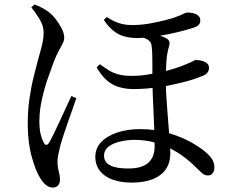

<svg xmlns="http://www.w3.org/2000/svg" viewBox="-20 -792 1040 858"><path d="M568 24Q522 24 485.5 11.5Q449 -1 427.5 -27Q406 -53 406 -91Q406 -130 432.5 -157.5Q459 -185 504.5 -200Q550 -215 606 -215Q674 -215 731.5 -198Q789 -181 831.5 -157.5Q874 -134 898 -113Q918 -96 928 -80Q938 -64 938 -43Q938 -29 931 -18.5Q924 -8 909 -8Q896 -8 885.5 -16.5Q875 -25 864 -36Q817 -84 770 -112.5Q723 -141 676.5 -154Q630 -167 582 -167Q551 -167 519 -160Q487 -153 466 -137.5Q445 -122 445 -96Q445 -67 472.5 -53Q500 -39 553 -39Q614 -39 642.5 -64.5Q671 -90 671 -138Q671 -170 669.5 -210.5Q668 -251 666 -293Q664 -335 662.5 -373.5Q661 -412 661 -439Q661 -465 661 -492.5Q661 -520 660.5 -544Q660 -568 658 -582Q657 -606 638 -616Q619 -626 604 -630L638 -645Q655 -643 671 -639Q687 -635 701 -630.5Q715 -626 726 -619Q735 -613 737 -604.5Q739 -596 735 -583Q726 -555 723.5 -515.5Q721 -476 721 -432Q721 -389 724.5 -342.5Q728 -296 731.5 -251Q735 -206 738 -168.5Q741 -131 741 -107Q741 -64 720.5 -35Q700 -6 661.5 9Q623 24 568 24ZM215 46Q202 46 188.5 37Q175 28 161 6Q140 -26 122 -90.5Q104 -155 104 -239Q104 -299 112 -353.5Q120 -408 131.5 -453Q143 -498 150 -525Q155 -544 161 -564.5Q167 -585 171 -606Q175 -627 175 -646Q175 -677 156.5 -707Q138 -737 120 -759L134 -772Q150 -766 166 -758Q182 -750 197 -739Q213 -727 229 -706.5Q245 -686 256 -664Q267 -642 267 -624Q267 -612 260.5 -598.5Q254 -585 243 -565.5Q232 -546 220 -515Q210 -488 194.5 -444Q179 -400 167.5 -349Q156 -298 156 -251Q156 -216 161.5 -193Q167 -170 175 -156Q180 -145 186 -144.5Q192 -144 199 -154Q206 -165 219 -191.5Q232 -218 247 -250.5Q262 -283 276 -313.5Q290 -344 299 -363L321 -353Q314 -332 304 -304Q294 -276 283.5 -246Q273 -216 264.5 -190Q256 -164 251 -147Q245 -123 241 -104Q237 -85 237 -72Q237 -47 242.5 -26.5Q248 -6 248 12Q248 26 240 36Q232 46 215 46ZM577 -394Q543 -394 513 -402.5Q483 -411 458 -432.5Q433 -454 412 -491L426 -505Q447 -490 466 -478Q485 -466 509.5 -459.5Q534 -453 567 -453Q607 -453 638.5 -458.5Q670 -464 693 -468Q729 -476 760.5 -486Q792 -496 814 -506Q834 -514 843 -519Q852 -524 855 -524Q861 -524 871 -522.5Q881 -521 890.5 -517.5Q900 -514 907 -507Q914 -500 914 -488Q914 -477 906.5 -467Q899 -457 878 -450Q842 -435 792 -423Q742 -411 697 -403Q665 -399 636.5 -396.5Q608 -394 577 -394ZM594 -622Q562 -622 535 -629.5Q508 -637 486 -655Q464 -673 444 -703L457 -716Q486 -697 512.5 -688.5Q539 -680 571 -680Q608 -680 646 -686.5Q684 -693 715 -701Q746 -709 760 -714Q786 -723 798 -729.5Q810 -736 818 -736Q832 -736 845 -732.5Q858 -729 866.5 -721.5Q875 -714 875 -701Q875 -690 870 -683.5Q865 -677 855 -672Q837 -665 803.5 -656Q770 -647 731.5 -639Q693 -631 656.5 -626.5Q620 -622 594 -622Z"/></svg>

Font: Noto Serif JP ExtraLight Medium
Style: Regular
Weight: 500
Version: Version 2.003-H1;hotconv 1.1.1;makeotfexe 2.6.0